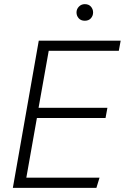

<svg xmlns="http://www.w3.org/2000/svg" viewBox="-20 -906 602 926"><path d="M107 -49H460L445 0H42L167 -710H562L553 -661H215L166 -386H498L489 -337H158ZM389 -806Q370 -806 359.5 -818Q349 -830 349 -846Q349 -862 360.5 -874Q372 -886 389 -886Q408 -886 418.5 -874Q429 -862 429 -846Q429 -830 418.5 -818Q408 -806 389 -806Z"/></svg>

Font: Livvic Light
Style: Italic
Weight: 300
Italic angle: -10°
Designer: Jacques Le Bailly, Baron von Fonthausen
Version: Version 1.001; ttfautohint (v1.8.2)